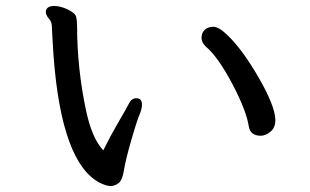

<svg xmlns="http://www.w3.org/2000/svg" viewBox="-20 -664 1040 645"><path d="M135 -630Q140 -644 161.5 -644Q183 -644 208 -632Q233 -620 236 -607Q239 -594 239 -576Q239 -435 269 -293Q289 -199 327 -159Q350 -206 377.5 -253Q405 -300 413.5 -317Q422 -334 438 -334Q457 -334 457 -312Q457 -298 448 -277Q439 -256 420.5 -191.5Q402 -127 396.5 -92.5Q391 -58 378 -48.5Q365 -39 351.5 -39Q338 -39 315 -50Q187 -117 160 -475Q156 -534 154 -579Q153 -592 143.5 -602.5Q134 -613 134 -624V-626Q134 -628 135 -630ZM905 -260Q905 -235 888.5 -221.5Q872 -208 856 -208Q822 -208 816 -238Q808 -292 760.5 -382Q713 -472 672 -507Q657 -521 657 -537Q657 -553 667.5 -563.5Q678 -574 696.5 -574Q715 -574 743 -547Q793 -500 848 -405Q903 -310 905 -263Z"/></svg>

Font: LXGW ZhenKai
Style: Regular
Weight: 400
Designer: LXGW / Fontworks Inc.
Foundry: LXGW / Fontworks Inc.
Version: Version 0.800;June 8, 2025